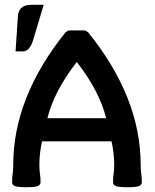

<svg xmlns="http://www.w3.org/2000/svg" viewBox="-20 -782 652 807"><path d="M75.2 -565.9H45.4L55.2 -712.9Q58.1 -761.7 110.8 -761.7H163.6L119.6 -614.7Q105 -565.9 75.2 -565.9ZM156.7 -188Q145.5 -138.2 145.5 -88.9Q145.5 -66.4 147.9 -51.3Q150.4 -36.1 150.4 -15.6Q150.4 -5.9 139.6 -0.5Q128.9 4.9 90.3 4.9Q51.8 4.9 41.3 -0.5Q30.8 -5.9 30.8 -15.6Q30.8 -36.1 33.2 -51.3Q35.6 -66.4 35.6 -88.9Q35.6 -372.6 254.9 -645.5Q265.1 -654.3 273.9 -654.3H332Q340.8 -654.3 351.1 -645.5Q571.3 -372.1 571.3 -88.9Q571.3 -66.4 573.7 -51.3Q576.2 -36.1 576.2 -15.6Q576.2 -5.9 565.4 -0.5Q554.7 4.9 515.6 4.9Q476.1 4.9 465.6 -0.5Q455.1 -5.9 455.1 -15.6Q455.1 -36.1 457.5 -51.3Q460 -66.4 460 -88.9Q460 -138.2 448.7 -188ZM426.3 -285.2Q397 -400.9 302.7 -521.5Q208.5 -400.9 179.2 -285.2Z"/></svg>

Font: Bainsley
Style: Bold
Weight: 700
Designer: Paul James MIller
Foundry: High-Logic / Made with FontCreator
Version: Version 1.411;March 28, 2021;FontCreator 13.0.0.2683 64-bit